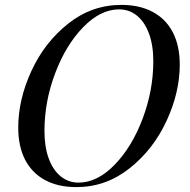

<svg xmlns="http://www.w3.org/2000/svg" viewBox="-20 -742 769 776"><path d="M470.7 -722.2Q544.4 -722.2 597.4 -693.8Q650.4 -665.5 678.5 -611.3Q706.5 -557.1 706.5 -481Q706.5 -368.2 652.8 -252.7Q599.1 -137.2 503.4 -61.5Q407.7 14.2 288.6 14.2Q214.8 14.2 162.1 -14.2Q109.4 -42.5 81.5 -96.4Q53.7 -150.4 53.7 -226.1Q53.7 -339.4 106.9 -455.1Q160.2 -570.8 255.6 -646.5Q351.1 -722.2 470.7 -722.2ZM159.7 -212.9Q159.7 -148.4 177 -101.3Q194.3 -54.2 225.6 -29.1Q256.8 -3.9 297.4 -3.9Q373 -3.9 443.1 -75.9Q513.2 -147.9 556.4 -262.2Q599.6 -376.5 599.6 -495.1Q599.6 -559.6 582 -606.7Q564.5 -653.8 533.2 -679Q502 -704.1 461.4 -704.1Q386.2 -704.1 316.2 -632.1Q246.1 -560.1 202.9 -445.8Q159.7 -331.5 159.7 -212.9Z"/></svg>

Font: TypoPRO Playfair Display SC
Style: Italic
Weight: 400
Italic angle: -14°
Designer: Claus Eggers Sørensen
Foundry: Claus Eggers Sørensen
Version: Version 1.004;PS 001.004;hotconv 1.0.70;makeotf.lib2.5.58329